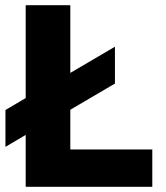

<svg xmlns="http://www.w3.org/2000/svg" viewBox="-20 -720 640 740"><path d="M79 0V-200L1 -154V-296L79 -342V-700H251V-439L423 -540V-398L251 -297V-144H567V0Z"/></svg>

Font: Red Hat Mono
Style: Bold
Weight: 700
Monospace: yes
Designer: Pentagram, MCKL
Foundry: Pentagram, MCKL
Version: Version 1.023; ttfautohint (v1.8.3)